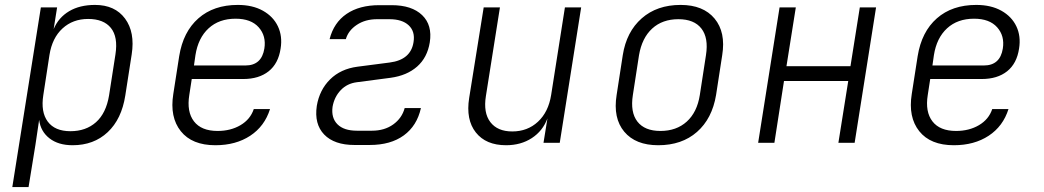

<svg xmlns="http://www.w3.org/2000/svg" viewBox="-20 -580 4240 780"><path d="M30 180 146 -550H212L198 -462Q218 -509 261 -534.5Q304 -560 366 -560Q447 -560 488 -504.5Q529 -449 515 -359L489 -192Q474 -96 417.5 -43Q361 10 275 10Q217 10 181 -18Q145 -46 139 -93L124 8L96 180ZM266 -47Q329 -47 370 -83.5Q411 -120 423 -192L449 -359Q460 -430 430.5 -466.5Q401 -503 338 -503Q276 -503 234 -464.5Q192 -426 181 -357L156 -194Q145 -125 174 -86Q203 -47 266 -47Z M855 10Q760 10 714.5 -47Q669 -104 684 -198L708 -352Q724 -451 786 -505.5Q848 -560 946 -560Q1006 -560 1048 -536.5Q1090 -513 1109 -473Q1128 -433 1120 -383Q1111 -322 1071.5 -290.5Q1032 -259 968 -259H759L749 -194Q738 -126 768 -87Q798 -48 864 -48Q917 -48 957 -71.5Q997 -95 1011 -137H1077Q1055 -67 996.5 -28.5Q938 10 855 10ZM768 -314H977Q1043 -314 1054 -383Q1062 -434 1031 -469Q1000 -504 937 -504Q870 -504 827.5 -465Q785 -426 774 -356Z M1482 9H1420Q1338 9 1297 -33.5Q1256 -76 1267 -150Q1278 -215 1321 -257.5Q1364 -300 1432 -309L1563 -326Q1649 -337 1660 -409Q1667 -452 1640.5 -477Q1614 -502 1562 -502H1512Q1464 -502 1429.5 -479Q1395 -456 1385 -421H1319Q1336 -488 1388 -523.5Q1440 -559 1521 -559H1571Q1653 -559 1695 -518.5Q1737 -478 1726 -408Q1716 -346 1674.5 -309.5Q1633 -273 1567 -264L1430 -246Q1390 -241 1364 -213.5Q1338 -186 1331 -146Q1325 -101 1351 -75Q1377 -49 1430 -49H1491Q1542 -49 1577.5 -74.5Q1613 -100 1624 -141H1690Q1674 -69 1620.5 -30Q1567 9 1482 9Z M2036 10Q1954 10 1913 -42Q1872 -94 1886 -182L1945 -550H2011L1954 -190Q1943 -122 1972 -84Q2001 -46 2061 -46Q2123 -46 2165.5 -85.5Q2208 -125 2219 -194L2275 -550H2341L2254 0H2188L2204 -99Q2185 -48 2140.5 -19Q2096 10 2036 10Z M2654 10Q2562 10 2516 -45Q2470 -100 2485 -194L2510 -356Q2525 -451 2587 -505.5Q2649 -560 2745 -560Q2837 -560 2883 -504.5Q2929 -449 2914 -356L2889 -194Q2873 -98 2811.5 -44Q2750 10 2654 10ZM2663 -48Q2728 -48 2770 -86Q2812 -124 2823 -194L2848 -356Q2859 -426 2829.5 -464Q2800 -502 2736 -502Q2671 -502 2629.5 -464Q2588 -426 2576 -356L2551 -194Q2540 -124 2569.5 -86Q2599 -48 2663 -48Z M3060 0 3147 -550H3213L3175 -311H3435L3473 -550H3539L3452 0H3386L3426 -251H3165L3126 0Z M3855 10Q3760 10 3714.5 -47Q3669 -104 3684 -198L3708 -352Q3724 -451 3786 -505.5Q3848 -560 3946 -560Q4006 -560 4048 -536.5Q4090 -513 4109 -473Q4128 -433 4120 -383Q4111 -322 4071.5 -290.5Q4032 -259 3968 -259H3759L3749 -194Q3738 -126 3768 -87Q3798 -48 3864 -48Q3917 -48 3957 -71.5Q3997 -95 4011 -137H4077Q4055 -67 3996.5 -28.5Q3938 10 3855 10ZM3768 -314H3977Q4043 -314 4054 -383Q4062 -434 4031 -469Q4000 -504 3937 -504Q3870 -504 3827.5 -465Q3785 -426 3774 -356Z"/></svg>

Font: JetBrains Mono NL ExtraLight
Style: Italic
Weight: 200
Italic angle: -9°
Monospace: yes
Designer: Philipp Nurullin, Konstantin Bulenkov
Foundry: JetBrains
Version: Version 2.305; ttfautohint (v1.8.4.7-5d5b)